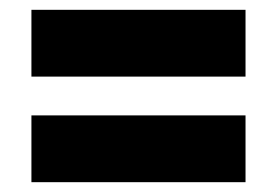

<svg xmlns="http://www.w3.org/2000/svg" viewBox="-20 -527 564 391"><path d="M44 -371H480V-507H44ZM44 -156H480V-292H44Z"/></svg>

Font: Fira Sans ExtraBold
Style: Regular
Weight: 800
Designer: bBox Type GmbH & Carrois Corporate GbR & Edenspiekermann AG
Foundry: bBox Type GmbH & Carrois Corporate GbR & Edenspiekermann AG
Version: Version 4.300;PS 004.300;hotconv 1.0.88;makeotf.lib2.5.64775